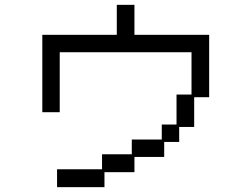

<svg xmlns="http://www.w3.org/2000/svg" viewBox="-20 -684 1040 794"><path d="M402 16V-46H525V-107H649V-169H710V-293H772V-468H227V-220H155V-540H463V-664H536V-540H845V-282H783V-159H721V-97H659V-35H536V28H412V90H216V16Z"/></svg>

Font: DotGothic16
Style: Regular
Weight: 400
Designer: Fontworks Inc.
Foundry: Fontworks Inc.
Version: Version 1.100